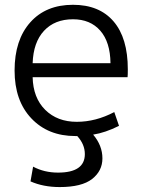

<svg xmlns="http://www.w3.org/2000/svg" viewBox="-20 -550 610 790"><path d="M114.3 -290H434.6Q433.6 -377 392.6 -423.8Q351.6 -470.7 280.3 -470.7Q205.1 -470.7 161.1 -423.3Q117.2 -376 114.3 -290ZM363.3 3.9Q401.4 48.8 401.4 101.6Q401.4 153.3 358.9 186.5Q316.4 219.7 225.6 219.7Q158.2 219.7 105.5 196.3L116.2 135.7Q162.1 160.2 218.8 160.2Q329.1 160.2 329.1 84Q329.1 43.9 297.9 9.8H290Q177.7 9.8 108.9 -63Q40 -135.7 40 -259.8Q40 -385.7 104.5 -458Q168.9 -530.3 280.3 -530.3Q388.7 -530.3 447.3 -461.9Q505.9 -393.6 505.9 -264.6Q505.9 -241.2 504.9 -232.4H114.3Q116.2 -147.5 166 -98.1Q215.8 -48.8 295.9 -48.8Q374 -48.8 450.2 -88.9L469.7 -32.2Q413.1 -3.9 363.3 3.9Z"/></svg>

Font: Gen Shin Gothic Normal
Style: Regular
Weight: 300
Designer: [Source Han Sans]
Ryoko NISHIZUKA  (kana & ideographs); Paul D. Hunt (Latin, Greek & Cyrillic); Wenlong ZHANG  (bopomofo
Version: Version 1.002.20150607